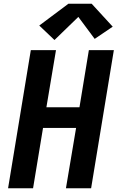

<svg xmlns="http://www.w3.org/2000/svg" viewBox="-20 -1002 640 1022"><path d="M23 0 144 -735H278L227 -431H403L453 -735H586L465 0H331L385 -321H209L156 0ZM270 -789 189 -866 344 -982H468L580 -860L484 -795L397 -912Z"/></svg>

Font: Iosevka Curly XBdEx
Style: Italic
Weight: 800
Width: 7
Italic angle: -9°
Monospace: yes
Designer: Belleve Invis
Foundry: Belleve Invis
Version: Version 11.1.0; ttfautohint (v1.8.3)